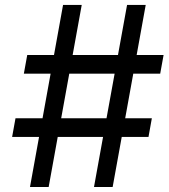

<svg xmlns="http://www.w3.org/2000/svg" viewBox="-20 -747 674 767"><path d="M355.5 0H430L466.3 -199.9H573.2L586.6 -274.5H480.1L512.4 -452.8H620L633.5 -527.3H525.9L562.1 -727.3H487.6L451.3 -527.3H270.2L306.5 -727.3H231.9L195.7 -527.3H88.8L75.3 -452.8H182.2L149.9 -274.5H41.9L28.4 -199.9H136L99.8 0H174.4L210.6 -199.9H391.7ZM224.4 -274.5 256.7 -452.8H437.9L405.5 -274.5Z"/></svg>

Font: Margiela Sans Text
Style: Italic
Weight: 400
Italic angle: -9.39999°
Designer: Stefan Endress, Andreas Faust
Version: Version 1.100;FEAKit 1.0